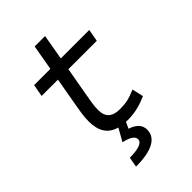

<svg xmlns="http://www.w3.org/2000/svg" viewBox="-263 -776 1113 1113"><g transform="rotate(-45 293.0 -220.0)"><path d="M324.2 9.8C390.1 9.8 439.5 -6.3 484.9 -26.4L469.2 -96.2C418 -74.2 387.2 -66.9 338.4 -66.9C274.4 -66.9 244.1 -95.2 244.1 -152.8C244.1 -191.4 250.5 -219.7 262.2 -287.1L289.6 -442.4H522.5L536.1 -517.6H302.7L330.1 -673.8H244.6L217.3 -517.6H84L70.3 -442.4H204.1L176.8 -287.1C164.6 -217.3 158.7 -186 158.7 -144.5C158.7 -64.9 189.9 -16.6 255.4 1.5L211.9 79.1C262.7 89.8 288.6 107.4 288.6 130.4C288.6 158.2 251 172.4 178.7 172.4L167.5 234.4C297.4 234.4 365.2 197.8 365.2 127.9C365.2 90.8 340.3 63.5 292 48.3L310.1 9.3C314.5 9.8 319.3 9.8 324.2 9.8Z"/></g></svg>

Font: Cascadia Mono NF SemiLight
Style: Italic
Weight: 350
Italic angle: -10°
Monospace: yes
Designer: Aaron Bell
Foundry: Saja Typeworks
Version: Version 2404.023